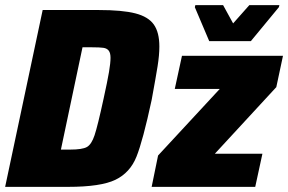

<svg xmlns="http://www.w3.org/2000/svg" viewBox="-20 -727 1121 747"><path d="M146 -688H364Q456 -688 506.5 -675Q557 -662 578.5 -631.5Q600 -601 600 -546Q600 -512 593 -468.5Q586 -425 570 -338Q536 -180 511 -117.5Q486 -55 429 -27.5Q372 0 245 0H0ZM383 -343Q398 -411 404 -446.5Q410 -482 410 -502Q410 -521 403 -530Q396 -539 382 -541Q368 -543 338 -543H301L217 -145H253Q300 -145 318 -155Q336 -165 348 -201Q360 -237 383 -343ZM570 0 595 -122 835 -381H660L688 -510H1081L1055 -388L816 -129H1001L973 0ZM794 -567 738 -699 740 -707H848L887 -636L950 -707H1067L1065 -699L956 -567Z"/></svg>

Font: Saira Semi Condensed ExtraBold
Style: Italic
Weight: 800
Width: 4
Italic angle: -12°
Designer: Hector Gatti with collaboration of the Omnibus-Type team
Foundry: Omnibus-Type
Version: Version 1.001; ttfautohint (v1.8)